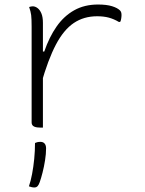

<svg xmlns="http://www.w3.org/2000/svg" viewBox="-20 -560 640 850"><path d="M162 -332H176Q198 -396 230.5 -442.5Q263 -489 308.5 -514.5Q354 -540 414 -540Q452 -540 476 -532.5Q500 -525 511 -514Q515 -510 516.5 -505Q518 -500 518 -493Q518 -489 517.5 -485Q517 -481 516.5 -477.5Q516 -474 515 -470Q514 -466 512 -463H506Q484 -476 461.5 -482Q439 -488 410 -488Q351 -488 306.5 -458Q262 -428 227.5 -362.5Q193 -297 162 -188ZM170 5Q169 5 167 5Q165 5 163.5 5Q162 5 160 5Q152 5 144.5 4Q137 3 131.5 0.5Q126 -2 123 -6.5Q120 -11 120 -18Q120 -60 120 -102.5Q120 -145 120 -187.5Q120 -230 120 -272.5Q120 -315 120 -357.5Q120 -400 120 -442Q120 -477 118 -493Q116 -509 109 -529Q112 -530 114.5 -530.5Q117 -531 120 -531.5Q123 -532 125 -532Q136 -532 146.5 -524Q157 -516 163.5 -500Q170 -484 170 -459Q170 -412 170 -366Q170 -320 170 -273.5Q170 -227 170 -180.5Q170 -134 170 -88Q170 -42 170 5ZM135 73Q139 71 145 69.5Q151 68 159 68Q171 68 177.5 75.5Q184 83 184 97Q184 121 179.5 149.5Q175 178 168.5 203.5Q162 229 156 246Q152 258 146.5 264Q141 270 132 270Q126 270 120 268.5Q114 267 108 265Q116 242 122 210.5Q128 179 131.5 143.5Q135 108 135 73Z"/></svg>

Font: Recursive Monospace Casual Light
Style: Regular
Weight: 300
Version: Version 1.047